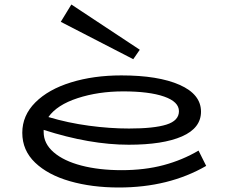

<svg xmlns="http://www.w3.org/2000/svg" viewBox="-20 -819 1017 853"><path d="M896 -82Q730 14 508 14Q388 14 290.5 -14Q193 -42 136 -96.5Q79 -151 79 -229Q79 -306 137 -364Q195 -422 295.5 -453Q396 -484 519 -484Q683 -484 778 -442Q873 -400 873 -323Q873 -250 788.5 -213Q704 -176 552 -176Q379 -176 174 -242V-232Q174 -181 218.5 -142.5Q263 -104 341.5 -83.5Q420 -63 520 -63Q623 -63 707 -85.5Q791 -108 862 -150ZM195 -299Q282 -273 375 -260.5Q468 -248 553 -248Q664 -248 719.5 -265.5Q775 -283 775 -325Q775 -367 709 -390Q643 -413 527 -413Q417 -413 325 -383Q233 -353 195 -299ZM297 -799 250 -722 572 -556 601 -598Z"/></svg>

Font: BioRhyme Expanded
Style: Regular
Weight: 400
Width: 7
Designer: Aoife Mooney
Foundry: Aoife Mooney Type
Version: Version 1.000